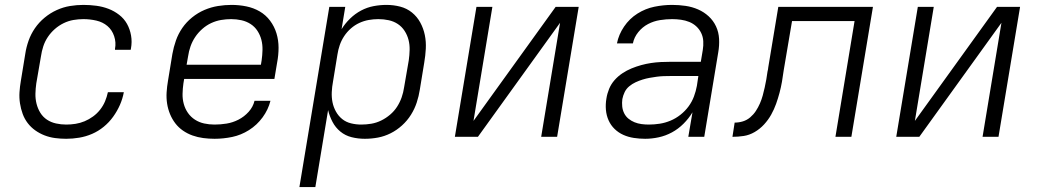

<svg xmlns="http://www.w3.org/2000/svg" viewBox="-20 -558 4240 783"><path d="M250 8Q227 8 204.5 5Q182 2 161.5 -6Q141 -14 123.5 -26.5Q106 -39 93 -56Q80 -73 72.5 -93.5Q65 -114 61.5 -136.5Q58 -159 59.5 -182Q61 -205 65 -228L83 -338Q87 -365 96.5 -392Q106 -419 122.5 -443Q139 -467 162 -486Q185 -505 211.5 -517Q238 -529 265.5 -533.5Q293 -538 320 -538Q347 -538 373 -534.5Q399 -531 422.5 -522Q446 -513 466 -497.5Q486 -482 498 -460.5Q510 -439 514.5 -413Q519 -387 514 -360Q514 -359 513.5 -357.5Q513 -356 513 -355H449Q449 -356 449 -357Q449 -358 449 -359Q454 -385 445.5 -410.5Q437 -436 418 -452Q399 -468 373 -474Q347 -480 320 -480Q300 -480 279.5 -476.5Q259 -473 239.5 -463.5Q220 -454 203.5 -439.5Q187 -425 175 -407Q163 -389 156.5 -369Q150 -349 147 -328L128 -218Q125 -197 124.5 -176Q124 -155 129 -135Q134 -115 144.5 -98Q155 -81 171.5 -70Q188 -59 208.5 -54.5Q229 -50 250 -50Q269 -50 288 -53Q307 -56 325 -63.5Q343 -71 359.5 -83Q376 -95 388.5 -111Q401 -127 408.5 -145Q416 -163 420 -182H485Q480 -155 469 -130Q458 -105 441.5 -82Q425 -59 403 -41Q381 -23 355.5 -12Q330 -1 303 3.5Q276 8 250 8Z M855 8Q832 8 809 5Q786 2 765 -5.5Q744 -13 726 -25.5Q708 -38 695 -55Q682 -72 673.5 -92.5Q665 -113 661.5 -135.5Q658 -158 659.5 -181.5Q661 -205 665 -228L683 -338Q688 -366 697.5 -393Q707 -420 723.5 -444Q740 -468 763.5 -487Q787 -506 814 -517.5Q841 -529 869 -533.5Q897 -538 924 -538Q955 -538 984.5 -532Q1014 -526 1039 -511.5Q1064 -497 1081.5 -473.5Q1099 -450 1107.5 -422Q1116 -394 1116 -363.5Q1116 -333 1110 -302L1099 -236H731L728 -218Q725 -197 724.5 -175.5Q724 -154 729.5 -134Q735 -114 746.5 -97.5Q758 -81 775 -70Q792 -59 812.5 -54.5Q833 -50 855 -50Q879 -50 904 -54Q929 -58 952.5 -70Q976 -82 994 -102Q1012 -122 1018 -147H1083Q1074 -111 1051 -79.5Q1028 -48 995.5 -27.5Q963 -7 927 0.5Q891 8 855 8ZM741 -294H1044L1047 -312Q1050 -333 1050.5 -354.5Q1051 -376 1046 -395.5Q1041 -415 1030 -432Q1019 -449 1002 -460Q985 -471 964.5 -475.5Q944 -480 923 -480Q902 -480 881.5 -476.5Q861 -473 841.5 -464Q822 -455 805 -440Q788 -425 776 -407Q764 -389 757 -369Q750 -349 747 -328Z M1201 205 1323 -530H1388L1373 -439Q1387 -462 1407.5 -482Q1428 -502 1452.5 -515Q1477 -528 1503.5 -533Q1530 -538 1556 -538Q1585 -538 1612 -531Q1639 -524 1660 -507Q1681 -490 1694 -466Q1707 -442 1712.5 -415Q1718 -388 1716.5 -359.5Q1715 -331 1710 -302L1692 -192Q1688 -166 1679.5 -140Q1671 -114 1656 -90Q1641 -66 1619.5 -46.5Q1598 -27 1573 -14.5Q1548 -2 1521.5 3Q1495 8 1468 8Q1440 8 1414 1.5Q1388 -5 1368 -21.5Q1348 -38 1336 -61Q1324 -84 1318 -109L1266 205ZM1453 -50Q1474 -50 1494.5 -53.5Q1515 -57 1534.5 -66.5Q1554 -76 1571 -90.5Q1588 -105 1599.5 -123Q1611 -141 1618 -161Q1625 -181 1628 -202L1647 -312Q1650 -333 1650.5 -354.5Q1651 -376 1646 -395.5Q1641 -415 1630 -432Q1619 -449 1602.5 -460Q1586 -471 1565.5 -475.5Q1545 -480 1523 -480Q1523 -480 1523 -480Q1523 -480 1523 -480Q1503 -480 1483.5 -476.5Q1464 -473 1445.5 -464.5Q1427 -456 1411 -442Q1395 -428 1383.5 -410.5Q1372 -393 1365.5 -374Q1359 -355 1356 -335L1338 -225Q1334 -204 1333 -182.5Q1332 -161 1336 -141Q1340 -121 1350 -103Q1360 -85 1375.5 -72.5Q1391 -60 1411.5 -55Q1432 -50 1453 -50Z M1835 0 1923 -530H1988L1911 -65L2246 -530H2340L2252 0H2187L2264 -465L1929 0Z M2611 8Q2588 8 2565 4.5Q2542 1 2522 -8Q2502 -17 2486.5 -32Q2471 -47 2462 -67Q2453 -87 2451 -110Q2449 -133 2453 -156Q2456 -176 2464 -195.5Q2472 -215 2486 -231Q2500 -247 2518 -259Q2536 -271 2555.5 -279Q2575 -287 2595 -292.5Q2615 -298 2635 -301Q2655 -304 2675 -305Q2695 -306 2715 -306H2838L2846 -354Q2849 -372 2848 -390Q2847 -408 2839.5 -423.5Q2832 -439 2819.5 -450.5Q2807 -462 2791 -468.5Q2775 -475 2757 -477.5Q2739 -480 2721 -480Q2697 -480 2671.5 -476Q2646 -472 2623 -460Q2600 -448 2583 -427Q2566 -406 2561 -381H2496Q2503 -417 2525 -449.5Q2547 -482 2579.5 -502.5Q2612 -523 2648.5 -530.5Q2685 -538 2721 -538Q2749 -538 2776 -534Q2803 -530 2827 -519.5Q2851 -509 2870 -491.5Q2889 -474 2900 -450.5Q2911 -427 2912.5 -399.5Q2914 -372 2909 -344L2852 0H2787L2804 -100Q2789 -75 2767.5 -53.5Q2746 -32 2720 -18Q2694 -4 2666 2Q2638 8 2611 8ZM2626 -50Q2648 -50 2670.5 -53.5Q2693 -57 2714.5 -66Q2736 -75 2755 -90Q2774 -105 2788 -124Q2802 -143 2810 -164.5Q2818 -186 2822 -208L2828 -248H2715Q2701 -248 2686.5 -247.5Q2672 -247 2657.5 -245Q2643 -243 2629 -240.5Q2615 -238 2600.5 -233.5Q2586 -229 2572 -222.5Q2558 -216 2546 -206Q2534 -196 2527.5 -182.5Q2521 -169 2518 -154Q2516 -139 2517.5 -124Q2519 -109 2525.5 -96Q2532 -83 2543 -74Q2554 -65 2567.5 -59.5Q2581 -54 2596 -52Q2611 -50 2626 -50Z M2967 0 2976 -58Q2993 -58 3009.5 -63Q3026 -68 3039.5 -79.5Q3053 -91 3062.5 -105.5Q3072 -120 3079 -136Q3086 -152 3090.5 -168.5Q3095 -185 3098.5 -201Q3102 -217 3105 -233.5Q3108 -250 3110 -266Q3111 -271 3112 -275Q3113 -279 3113 -283L3154 -530H3540L3452 0H3387L3465 -472H3210L3176 -271Q3173 -248 3169 -225Q3165 -202 3159 -179.5Q3153 -157 3145 -134.5Q3137 -112 3125 -90.5Q3113 -69 3096 -50.5Q3079 -32 3057.5 -19.5Q3036 -7 3013 -3.5Q2990 0 2967 0Z M3635 0 3723 -530H3788L3711 -65L4046 -530H4140L4052 0H3987L4064 -465L3729 0Z"/></svg>

Font: Iosevka Curly LtExObl
Style: Regular
Weight: 300
Width: 7
Italic angle: -9°
Monospace: yes
Designer: Belleve Invis
Foundry: Belleve Invis
Version: Version 11.1.0; ttfautohint (v1.8.3)